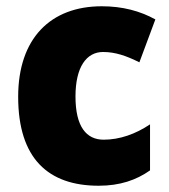

<svg xmlns="http://www.w3.org/2000/svg" viewBox="-20 -583 540 613"><path d="M295 10C363 10 415 -8 459 -39V-186C413 -155 362 -137 311 -137C256 -137 221 -178 221 -275C221 -369 256 -417 309 -417C348 -417 383 -405 425 -384L476 -521C427 -548 371 -563 305 -563C141 -563 38 -460 38 -274C38 -77 134 10 295 10Z"/></svg>

Font: Noto Sans Georgian SemiCondensed Black
Style: Regular
Weight: 900
Width: 4
Designer: Monotype Design Team, Akaki Razmadze
Foundry: Google LLC
Version: Version 2.005